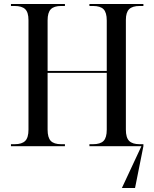

<svg xmlns="http://www.w3.org/2000/svg" viewBox="-20 -734 774 964"><path d="M35 0V-10H54Q90 -10 106.5 -26.5Q123 -43 123 -83V-633Q123 -672 106.5 -688Q90 -704 53 -704H35V-714H306V-704H287Q251 -704 235 -687.5Q219 -671 219 -632V-378H516V-631Q516 -671 500 -687.5Q484 -704 447 -704H429V-714H700V-704H681Q645 -704 628.5 -688Q612 -672 612 -634V-83Q612 -43 628.5 -26.5Q645 -10 681 -10H700V0L658 210H592L690 0H429V-10H447Q484 -10 500 -26.5Q516 -43 516 -83V-368H219V-83Q219 -43 235 -26.5Q251 -10 287 -10H306V0Z"/></svg>

Font: Noto Serif Display SemiCondensed
Style: Regular
Weight: 400
Width: 4
Designer: Monotype Design Team
Foundry: Monotype Imaging Inc.
Version: Version 2.009